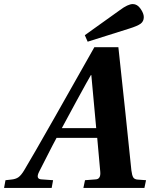

<svg xmlns="http://www.w3.org/2000/svg" viewBox="-44 -924 738 944"><path d="M373 -751 545 -874Q585 -904 609 -904Q631 -904 647 -881Q663 -858 663 -840Q663 -819 647.5 -807.5Q632 -796 590 -783L387 -719ZM-24 0 -17 -38 10 -41Q33 -43 46.5 -52.5Q60 -62 75 -87Q113 -150 226 -349L420 -692H538L572 -375Q576 -338 587 -230.5Q598 -123 602 -86Q605 -62 611 -52Q617 -42 633 -41L674 -38L666 0H366L374 -38L426 -42Q452 -43 449 -79L434 -246H234Q216 -213 187 -155.5Q158 -98 148 -79Q130 -43 161 -42L217 -38L210 0ZM260 -294H429L405 -555H403Q392 -537 333 -429Q274 -321 260 -294Z"/></svg>

Font: Lingua Franca
Style: Bold Italic
Weight: 700
Italic angle: -13°
Version: Version 1.19